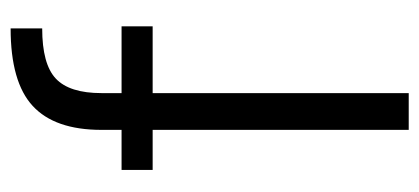

<svg xmlns="http://www.w3.org/2000/svg" viewBox="-236 -561 797 365"><g transform="rotate(-90 162.5 -378.5)"><path d="M22 -486.8V-545.9H98.1V-584Q98.1 -672.9 143.6 -714.8Q189 -756.8 291 -756.8V-696.8Q223.1 -696.8 195.6 -670.9Q168 -645 168 -584V-545.9H294.9V-486.8H168V0H98.1V-486.8Z"/></g></svg>

Font: Poppins Light
Style: Regular
Weight: 300
Designer: Ninad Kale (Devanagari), Jonny Pinhorn (Latin)
Foundry: Indian Type Foundry
Version: 4.004